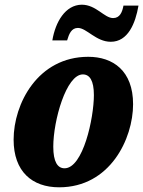

<svg xmlns="http://www.w3.org/2000/svg" viewBox="-20 -788 611 818"><path d="M452 -610C525 -610 557 -688 570 -764H506C501 -737 491 -711 462 -711C424 -711 390 -768 328 -768C258 -767 216 -694 203 -616H266C274 -643 284 -669 312 -669C349 -669 389 -610 452 -610ZM232 10C449 10 547 -197 547 -344C547 -487 461 -546 356 -546C141 -546 38 -346 38 -193C38 -57 117 10 232 10ZM255 -71C225 -71 207 -99 207 -163C207 -274 262 -471 333 -471C362 -471 380 -445 380 -383C380 -285 334 -71 255 -71Z"/></svg>

Font: Noto Serif Condensed Black
Style: Italic
Weight: 900
Width: 3
Italic angle: -12°
Designer: Monotype Design Team
Foundry: Monotype Imaging Inc.
Version: Version 2.013